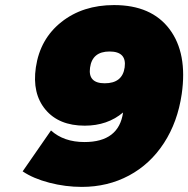

<svg xmlns="http://www.w3.org/2000/svg" viewBox="-20 -731 746 761"><path d="M69.8 -51.8 182.1 -213.9Q232.9 -168 314.9 -168Q451.2 -168 467.8 -285.2Q405.8 -232.9 315.9 -232.9Q213.4 -232.9 160.2 -296.6Q106.9 -360.4 122.1 -463.9Q138.7 -576.7 223.4 -643.8Q308.1 -710.9 432.1 -710.9Q580.1 -710.9 651.9 -615.5Q723.6 -520 700.2 -357.9Q684.1 -247.6 629.9 -164.1Q575.7 -80.6 491.5 -35.4Q407.2 9.8 304.2 9.8Q239.3 9.8 175.5 -6.8Q111.8 -23.4 69.8 -51.8ZM336.9 -462.9Q328.1 -400.9 395 -400.9Q465.3 -400.9 474.1 -463.9Q482.9 -526.9 414.1 -526.9Q345.7 -526.9 336.9 -462.9Z"/></svg>

Font: Trueno Black
Style: Italic
Weight: 900
Designer: Julieta Ulanovsky
Foundry: Julieta Ulanovsky
Version: Version 3.001b | FøM Fix